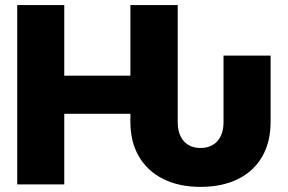

<svg xmlns="http://www.w3.org/2000/svg" viewBox="-20 -727 1137 757"><path d="M494.1 -246.1V-278.3H233.4V0H47.9V-707H233.4V-428.7H494.1V-707H680.7V-246.1Q680.7 -197.8 704.6 -170.7Q728.5 -143.6 770.5 -143.6Q813 -143.6 837.2 -170.7Q861.3 -197.8 861.3 -246.1V-507.8H1046.9V-246.1Q1046.9 -167 1013.7 -109.4Q980.5 -51.8 918.2 -21Q856 9.8 770.5 9.8Q686 9.8 623.8 -21.2Q561.5 -52.2 527.8 -109.9Q494.1 -167.5 494.1 -246.1Z"/></svg>

Font: Pretendard JP Black
Style: Regular
Weight: 900
Designer: Base glyphs from Inter by Rasmus Andersson; Hangeul glyphs from Noto Sans CJK(Source Han Sans) by Jang Soo-young and Kan
Foundry: Kil Hyung-jin
Version: Version 1.309